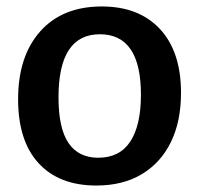

<svg xmlns="http://www.w3.org/2000/svg" viewBox="-20 -563 616 594"><path d="M295 -543Q410 -543 475 -473Q540 -403 540 -276Q540 -187 508.5 -123Q477 -59 418.5 -24Q360 11 278 11Q163 11 99.5 -58Q36 -127 36 -256Q36 -389 104.5 -466Q173 -543 295 -543ZM289 -457Q161 -457 161 -262Q161 -166 192 -120.5Q223 -75 284 -75Q350 -75 383 -125Q416 -175 416 -270Q416 -457 289 -457Z"/></svg>

Font: Bitter SemiBold
Style: Regular
Weight: 600
Designer: Sol Matas, and Bitter project Authors
Foundry: Sol Matas
Version: Version 2.001